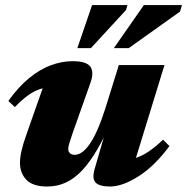

<svg xmlns="http://www.w3.org/2000/svg" viewBox="-20 -700 718 736"><path d="M343 -53 402 -256.5 412 -245Q382 -177.5 353.5 -128.2Q325 -79 295.5 -47.5Q266 -16 233 -0.5Q200 15 161 15Q106 15 81.2 -10.8Q56.5 -36.5 56.5 -76Q56.5 -95.5 62.5 -122.2Q68.5 -149 81 -183.5L161.5 -412.5L195 -367Q163 -367.5 137.5 -359.8Q112 -352 88.2 -335Q64.5 -318 37 -289.5L12 -313Q50.5 -367 91.5 -400.5Q132.5 -434 174.8 -449.8Q217 -465.5 258.5 -465.5Q310.5 -465.5 326 -444.8Q341.5 -424 326.5 -382L258.5 -190Q249.5 -163.5 245.5 -150.2Q241.5 -137 241.5 -128.5Q241.5 -119 248 -112.8Q254.5 -106.5 266.5 -106.5Q280 -106.5 294.5 -116.5Q309 -126.5 323.8 -147.8Q338.5 -169 353.5 -202.8Q368.5 -236.5 383.5 -283.5L435.5 -450.5H610.5L483 -36L452 -86Q478 -87 502 -95Q526 -103 550.8 -119.8Q575.5 -136.5 605 -164.5L629.5 -140Q572 -62.5 510.5 -23.8Q449 15 401.5 15Q361 15 346.5 -0.2Q332 -15.5 343 -53ZM416.5 -515.5 531.5 -680.5H677.5L670 -655.5L473.5 -515.5ZM276.5 -515.5 333 -680.5H468.5L463 -661.5L328.5 -515.5Z"/></svg>

Font: Newsreader 16pt 16pt ExtraBold
Style: Italic
Weight: 800
Italic angle: -17°
Version: Version 1.003